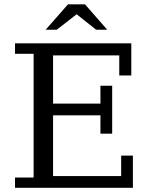

<svg xmlns="http://www.w3.org/2000/svg" viewBox="-20 -888 723 908"><path d="M51 0V-48.5H139V-633.5H51V-683H601V-531H544V-626H231V-398H455V-482.5H510.5V-256H455V-342.5H231V-55.5H553V-152H608.5V0ZM301.5 -867.5H382L487 -747.5H434.5L342.5 -820.5L248.5 -747.5H196Z"/></svg>

Font: MM Phetkon
Style: Regular
Weight: 400
Designer: Khon Soe Zaw Thu
Version: Version 1.00 July 15, 2016, initial release